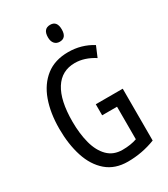

<svg xmlns="http://www.w3.org/2000/svg" viewBox="-222 -1018 990 1129"><g transform="rotate(-30 272.5 -453.0)"><path d="M308 -377H491V-25Q401 10 304 10Q217 10 160.5 -38.5Q104 -87 77 -170.5Q50 -254 50 -359Q50 -466 79.5 -548Q109 -630 169 -677Q229 -724 320 -724Q409 -724 483 -678L453 -607Q387 -649 322 -649Q232 -649 185 -574.5Q138 -500 138 -357Q138 -275 155.5 -209Q173 -143 211.5 -104.5Q250 -66 311 -66Q367 -66 409 -81V-302H308ZM309 -916Q355 -916 355 -858Q355 -801 309 -801Q287 -801 274 -816Q261 -831 261 -858Q261 -916 309 -916Z"/></g></svg>

Font: Noto Sans Georgian ExtraCondensed
Style: Regular
Weight: 400
Width: 2
Designer: Monotype Design Team, Akaki Razmadze
Foundry: Google LLC
Version: Version 2.005; ttfautohint (v1.8.4.7-5d5b)